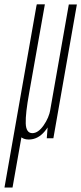

<svg xmlns="http://www.w3.org/2000/svg" viewBox="-81 -618 364 858"><path d="M-61 220H-25L25.5 -65.5L83 -598.5ZM128 0H157.5L262.5 -598H226.5L133.5 -70ZM119.5 -598.5H83.5L14 -206.5Q-3 -108.5 -2.8 -51.5Q-2.5 5.5 47.5 5.5Q88.5 5.5 119.2 -31.5Q150 -68.5 158 -112.5L144.5 -130Q138 -92 113.8 -57.5Q89.5 -23 63.5 -23Q35.5 -23 34 -66.8Q32.5 -110.5 49.5 -203.5Z"/></svg>

Font: Anybody ExtraCondensed ExtraLight
Style: Italic
Weight: 250
Width: 2
Italic angle: -10°
Version: Version 1.113;gftools[0.9.25]